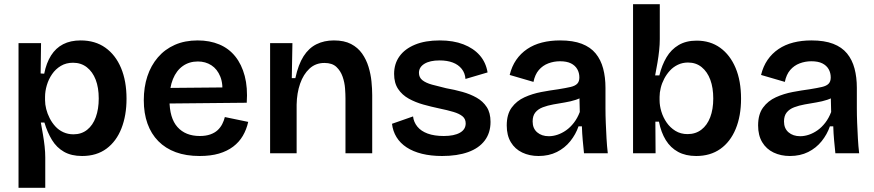

<svg xmlns="http://www.w3.org/2000/svg" viewBox="-20 -728 4153 912"><path d="M68 164V-263V-523H175L173 -379L190 -378Q200 -429 222.5 -464.5Q245 -500 280 -518Q315 -536 363 -536Q432 -536 480.5 -501.5Q529 -467 555 -405Q581 -343 581 -259Q581 -180 557 -118.5Q533 -57 486 -22Q439 13 370 13Q319 13 284 -7Q249 -27 227 -63Q205 -99 191 -146H174Q179 -118 184 -89Q189 -60 192 -32.5Q195 -5 195 20V164ZM329 -90Q367 -90 394 -111.5Q421 -133 435 -171.5Q449 -210 449 -260Q449 -312 434.5 -349.5Q420 -387 392.5 -408.5Q365 -430 327 -430Q294 -430 269 -415Q244 -400 227.5 -376Q211 -352 202.5 -323.5Q194 -295 194 -268V-252Q194 -232 199.5 -210Q205 -188 216 -166.5Q227 -145 243 -127.5Q259 -110 281 -100Q303 -90 329 -90Z M928 13Q864 13 815 -5Q766 -23 732 -57.5Q698 -92 680.5 -141Q663 -190 663 -252Q663 -314 680 -365.5Q697 -417 730 -455.5Q763 -494 810.5 -515Q858 -536 919 -536Q976 -536 1021.5 -517Q1067 -498 1097.5 -460Q1128 -422 1142.5 -367Q1157 -312 1152 -240L744 -236V-310L1077 -313L1035 -272Q1041 -328 1026.5 -364Q1012 -400 984 -418Q956 -436 920 -436Q879 -436 848.5 -414.5Q818 -393 801.5 -352.5Q785 -312 785 -254Q785 -167 823 -124.5Q861 -82 929 -82Q958 -82 979 -89.5Q1000 -97 1013.5 -109.5Q1027 -122 1035.5 -138.5Q1044 -155 1048 -172L1159 -149Q1151 -113 1133.5 -83Q1116 -53 1087.5 -31.5Q1059 -10 1020 1.5Q981 13 928 13Z M1263 0V-315V-523H1369L1366 -357H1383Q1397 -422 1422 -461Q1447 -500 1483.5 -518Q1520 -536 1566 -536Q1615 -536 1647.5 -519Q1680 -502 1700 -473.5Q1720 -445 1730.5 -410.5Q1741 -376 1744.5 -341Q1748 -306 1748 -276V0H1621V-260Q1621 -280 1619 -308Q1617 -336 1607.5 -363.5Q1598 -391 1578 -410Q1558 -429 1521 -429Q1479 -429 1450 -402Q1421 -375 1405.5 -330.5Q1390 -286 1389 -231V0Z M2080 13Q2027 13 1984.5 2.5Q1942 -8 1911.5 -28Q1881 -48 1863.5 -76.5Q1846 -105 1842 -140L1942 -175Q1945 -148 1962.5 -126.5Q1980 -105 2011.5 -93.5Q2043 -82 2088 -82Q2137 -82 2164.5 -97.5Q2192 -113 2192 -142Q2192 -163 2177 -175.5Q2162 -188 2133.5 -196.5Q2105 -205 2066 -213Q2028 -221 1990.5 -231.5Q1953 -242 1921.5 -259.5Q1890 -277 1871 -305.5Q1852 -334 1852 -377Q1852 -425 1877.5 -460.5Q1903 -496 1951.5 -516Q2000 -536 2069 -536Q2133 -536 2181 -517.5Q2229 -499 2258.5 -465.5Q2288 -432 2296 -384L2191 -353Q2189 -381 2173 -401Q2157 -421 2130.5 -431Q2104 -441 2068 -441Q2022 -441 1996 -425Q1970 -409 1970 -382Q1970 -360 1986.5 -347Q2003 -334 2032 -326Q2061 -318 2099 -309Q2139 -302 2176.5 -291.5Q2214 -281 2244 -264Q2274 -247 2292 -219.5Q2310 -192 2310 -149Q2310 -97 2282.5 -60.5Q2255 -24 2203.5 -5.5Q2152 13 2080 13Z M2538 13Q2495 13 2460.5 -3.5Q2426 -20 2406.5 -52.5Q2387 -85 2387 -132Q2387 -185 2410.5 -217Q2434 -249 2471.5 -266Q2509 -283 2551.5 -291Q2594 -299 2632 -304Q2669 -310 2690.5 -315Q2712 -320 2722 -330.5Q2732 -341 2732 -360Q2732 -382 2722 -399.5Q2712 -417 2692 -427Q2672 -437 2640 -437Q2611 -437 2584.5 -427Q2558 -417 2539.5 -395.5Q2521 -374 2514 -339L2401 -372Q2411 -413 2432 -443.5Q2453 -474 2484 -495Q2515 -516 2554.5 -526Q2594 -536 2640 -536Q2702 -536 2743.5 -520Q2785 -504 2809.5 -474Q2834 -444 2845 -402.5Q2856 -361 2856 -311V-214Q2856 -180 2857.5 -143.5Q2859 -107 2861 -70.5Q2863 -34 2867 0H2754Q2751 -29 2748 -61.5Q2745 -94 2744 -128H2728Q2715 -90 2689 -57.5Q2663 -25 2625 -6Q2587 13 2538 13ZM2587 -81Q2607 -81 2628 -88Q2649 -95 2669 -109Q2689 -123 2706 -145Q2723 -167 2734 -196L2732 -280L2757 -276Q2740 -262 2715.5 -254Q2691 -246 2663.5 -241.5Q2636 -237 2608.5 -232Q2581 -227 2558.5 -218.5Q2536 -210 2523 -194Q2510 -178 2510 -151Q2510 -118 2531.5 -99.5Q2553 -81 2587 -81Z M3287 13Q3237 13 3201 -6.5Q3165 -26 3142.5 -62.5Q3120 -99 3110 -150H3093L3094 0H2987V-253V-708H3114V-542Q3114 -517 3111 -488.5Q3108 -460 3103 -430.5Q3098 -401 3092 -370H3112Q3124 -419 3146 -456Q3168 -493 3203.5 -514Q3239 -535 3289 -535Q3354 -535 3401 -501Q3448 -467 3474 -405.5Q3500 -344 3500 -259Q3500 -177 3474.5 -115.5Q3449 -54 3401.5 -20.5Q3354 13 3287 13ZM3246 -91Q3284 -91 3311.5 -112Q3339 -133 3353.5 -171Q3368 -209 3368 -260Q3368 -311 3354 -349Q3340 -387 3313 -409Q3286 -431 3248 -431Q3222 -431 3200 -420.5Q3178 -410 3162 -392.5Q3146 -375 3135 -354Q3124 -333 3118.5 -310.5Q3113 -288 3113 -268V-252Q3113 -226 3121.5 -198Q3130 -170 3146.5 -146Q3163 -122 3188 -106.5Q3213 -91 3246 -91Z M3732 13Q3689 13 3654.5 -3.5Q3620 -20 3600.5 -52.5Q3581 -85 3581 -132Q3581 -185 3604.5 -217Q3628 -249 3665.5 -266Q3703 -283 3745.5 -291Q3788 -299 3826 -304Q3863 -310 3884.5 -315Q3906 -320 3916 -330.5Q3926 -341 3926 -360Q3926 -382 3916 -399.5Q3906 -417 3886 -427Q3866 -437 3834 -437Q3805 -437 3778.5 -427Q3752 -417 3733.5 -395.5Q3715 -374 3708 -339L3595 -372Q3605 -413 3626 -443.5Q3647 -474 3678 -495Q3709 -516 3748.5 -526Q3788 -536 3834 -536Q3896 -536 3937.5 -520Q3979 -504 4003.5 -474Q4028 -444 4039 -402.5Q4050 -361 4050 -311V-214Q4050 -180 4051.5 -143.5Q4053 -107 4055 -70.5Q4057 -34 4061 0H3948Q3945 -29 3942 -61.5Q3939 -94 3938 -128H3922Q3909 -90 3883 -57.5Q3857 -25 3819 -6Q3781 13 3732 13ZM3781 -81Q3801 -81 3822 -88Q3843 -95 3863 -109Q3883 -123 3900 -145Q3917 -167 3928 -196L3926 -280L3951 -276Q3934 -262 3909.5 -254Q3885 -246 3857.5 -241.5Q3830 -237 3802.5 -232Q3775 -227 3752.5 -218.5Q3730 -210 3717 -194Q3704 -178 3704 -151Q3704 -118 3725.5 -99.5Q3747 -81 3781 -81Z"/></svg>

Font: Bricolage Grotesque 48pt Condensed ExtraBold SemiBold
Style: Regular
Weight: 600
Version: Version 1.000;gftools[0.9.30]